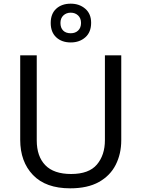

<svg xmlns="http://www.w3.org/2000/svg" viewBox="-20 -1015 771 1045"><path d="M640 -252Q640 -178 610 -118.5Q580 -59 518.5 -24.5Q457 10 362 10Q229 10 159.5 -62.5Q90 -135 90 -254V-714H180V-251Q180 -164 226.5 -116Q273 -68 367 -68Q464 -68 507.5 -119.5Q551 -171 551 -252V-714H640ZM365 -784Q316 -784 286 -812Q256 -840 256 -890Q256 -940 286 -967.5Q316 -995 365 -995Q412 -995 444 -967.5Q476 -940 476 -891Q476 -840 444.5 -812Q413 -784 365 -784ZM365 -834Q390 -834 405.5 -849Q421 -864 421 -890Q421 -916 405 -931Q389 -946 365 -946Q341 -946 325 -931Q309 -916 309 -890Q309 -864 323.5 -849Q338 -834 365 -834Z"/></svg>

Font: Noto Sans Hebrew Droid
Style: Regular
Weight: 400
Designer: Monotype Design Team
Foundry: Monotype Imaging Inc.
Version: Version 1.100